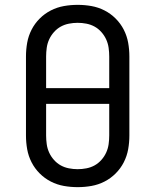

<svg xmlns="http://www.w3.org/2000/svg" viewBox="-20 -763 640 791"><path d="M300 8Q271 8 243 3Q215 -2 189.5 -15Q164 -28 143.5 -48.5Q123 -69 110 -94.5Q97 -120 92 -148Q87 -176 87 -205V-530Q87 -559 92 -587Q97 -615 110 -640.5Q123 -666 143.5 -686.5Q164 -707 189.5 -720Q215 -733 243 -738Q271 -743 300 -743Q329 -743 357 -738Q385 -733 410.5 -720Q436 -707 456.5 -686.5Q477 -666 490 -640.5Q503 -615 508 -587Q513 -559 513 -530V-205Q513 -176 508 -148Q503 -120 490 -94.5Q477 -69 456.5 -48.5Q436 -28 410.5 -15Q385 -2 357 3Q329 8 300 8ZM430 -400V-530Q430 -548 427.5 -566Q425 -584 417.5 -600.5Q410 -617 397.5 -631Q385 -645 369.5 -653.5Q354 -662 336 -665.5Q318 -669 300 -669Q282 -669 264 -665.5Q246 -662 230.5 -653.5Q215 -645 202.5 -631Q190 -617 182.5 -600.5Q175 -584 172.5 -566Q170 -548 170 -530V-400ZM300 -66Q318 -66 336 -69.5Q354 -73 369.5 -81.5Q385 -90 397.5 -104Q410 -118 417.5 -134.5Q425 -151 427.5 -169Q430 -187 430 -205V-335H170V-205Q170 -187 172.5 -169Q175 -151 182.5 -134.5Q190 -118 202.5 -104Q215 -90 230.5 -81.5Q246 -73 264 -69.5Q282 -66 300 -66Z"/></svg>

Font: Iosevka HT Extended
Style: Regular
Weight: 400
Width: 7
Monospace: yes
Designer: Belleve Invis
Foundry: Belleve Invis
Version: Version 32.3.0; ttfautohint (v1.8.4)